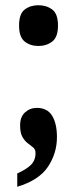

<svg xmlns="http://www.w3.org/2000/svg" viewBox="-20 -561 296 735"><path d="M127 -385Q96 -385 74.5 -402Q53 -419 53 -463Q53 -508 74.5 -524.5Q96 -541 127 -541Q158 -541 180 -524.5Q202 -508 202 -463Q202 -419 180 -402Q158 -385 127 -385ZM46 103Q80 88 98 70.5Q116 53 116 25Q116 11 107 3.5Q98 -4 86.5 -12.5Q75 -21 66 -36.5Q57 -52 57 -81Q57 -114 76 -131Q95 -148 121 -148Q161 -148 179.5 -118Q198 -88 198 -36Q198 26 163.5 77.5Q129 129 46 154Z"/></svg>

Font: Noto Serif ExtraCondensed ExtraBold
Style: Regular
Weight: 800
Width: 2
Designer: Monotype Design Team
Foundry: Monotype Imaging Inc.
Version: Version 2.013; ttfautohint (v1.8.4.7-5d5b)